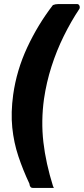

<svg xmlns="http://www.w3.org/2000/svg" viewBox="-20 -762 413 947"><path d="M142 165Q127 165 125 144Q93 76 70.5 8.5Q48 -59 40.5 -133Q33 -207 45 -295Q62 -416 114.5 -528.5Q167 -641 241 -737Q253 -742 268 -742H360Q368 -742 371.5 -734.5Q375 -727 372 -719Q330 -656 294.5 -584Q259 -512 234 -434Q209 -356 197 -274Q182 -165 194 -61Q206 43 242 158Q251 165 238 165H142Z"/></svg>

Font: Libre Franklin ExtraBold
Style: Italic
Weight: 800
Italic angle: -8°
Designer: Pablo Impallari, Rodrigo Fuenzalida, Nhung Nguyen
Foundry: Impallari Type
Version: Version 3.000